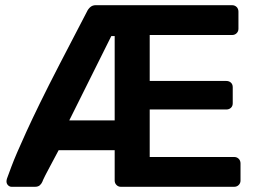

<svg xmlns="http://www.w3.org/2000/svg" viewBox="-20 -720 995 740"><path d="M25 0Q17 0 11 -6Q5 -12 5 -21Q5 -26 7 -32Q15 -54 24 -78Q33 -102 47 -134.5Q61 -167 82 -213Q103 -259 134 -322.5Q165 -386 210 -473Q255 -560 315 -675Q320 -686 328.5 -693Q337 -700 349 -700H874Q885 -700 892 -693Q899 -686 899 -675V-609Q899 -599 892 -592Q885 -585 874 -585H557V-408H852Q863 -408 870 -401.5Q877 -395 877 -384V-322Q877 -311 870 -304.5Q863 -298 852 -298H557V-115H882Q893 -115 900 -108Q907 -101 907 -90V-24Q907 -14 900 -7Q893 0 882 0H446Q436 0 429 -7Q422 -14 422 -24V-141H206Q186 -103 173.5 -80Q161 -57 155 -45Q149 -33 146.5 -27.5Q144 -22 143 -19Q140 -12 133.5 -6Q127 0 114 0ZM247 -256H422V-581H409Z"/></svg>

Font: Rubik Light Medium
Style: Regular
Weight: 500
Version: Version 2.104